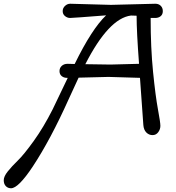

<svg xmlns="http://www.w3.org/2000/svg" viewBox="-241 -716 940 1026"><path d="M507 -300 339 -305Q311 -305 179 -301Q159 -259 126 -186Q29 30 -66 174Q-143 290 -182 290Q-199 290 -210 278.5Q-221 267 -221 247Q-221 227 -199.5 200Q-178 173 -145.5 141.5Q-113 110 -60.5 37Q-8 -36 40 -131Q48 -146 121 -300H116Q100 -300 88.5 -309.5Q77 -319 77 -336Q77 -353 89 -364Q101 -375 120.5 -375Q140 -375 158 -374Q250 -562 326 -634Q148 -620 133.5 -620Q119 -620 106.5 -630Q94 -640 94 -656.5Q94 -673 106.5 -684.5Q119 -696 134 -696L352 -690L589 -696Q607 -696 618 -685Q629 -674 629 -656.5Q629 -639 617.5 -629.5Q606 -620 588 -620H564Q564 -460 577 -331Q590 -202 603 -132Q616 -62 616 -43.5Q616 -25 604.5 -9.5Q593 6 574 6Q555 6 541 -8Q527 -22 525 -48ZM489 -632 459 -633Q340 -618 215 -373Q321 -371 349.5 -371Q378 -371 502 -375Q489 -547 489 -632Z"/></svg>

Font: Macondo Swash Caps
Style: Regular
Weight: 400
Designer: John Vargas Beltran
Foundry: John Vargas Beltran
Version: Version 2.001